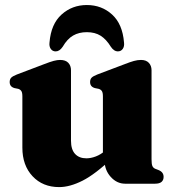

<svg xmlns="http://www.w3.org/2000/svg" viewBox="-20 -731 701 764"><path d="M396 -93V-105.5L389.5 -106V-347.5Q389.5 -362.5 385.2 -368.8Q381 -375 372.5 -377.5L357.5 -380.5Q347.5 -383.5 343 -389.5Q338.5 -395.5 338.5 -404.5Q338.5 -415.5 344.5 -421.8Q350.5 -428 367 -434.5L475.5 -475.5Q498.5 -484.5 513 -488.5Q527.5 -492.5 541 -492.5Q561.5 -492.5 572.2 -481Q583 -469.5 583 -451.5V-97.5Q583 -78.5 586.2 -70.8Q589.5 -63 597.5 -59.5L610.5 -54.5Q621.5 -50 626.2 -43.2Q631 -36.5 631 -27Q631 -14.5 622.8 -7.2Q614.5 0 596.5 0H478Q445 0 420.5 -27.2Q396 -54.5 396 -93ZM69 -143.5V-347.5Q69 -362.5 64.8 -368.8Q60.5 -375 52.5 -377.5L37.5 -380.5Q27.5 -383.5 23 -389.5Q18.5 -395.5 18.5 -404.5Q18.5 -415.5 24.5 -421.8Q30.5 -428 47 -434.5L155 -475.5Q179.5 -485 193.8 -488.8Q208 -492.5 219 -492.5Q241 -492.5 251.8 -481Q262.5 -469.5 262.5 -451.5V-171Q262.5 -136 278.8 -118.5Q295 -101 324 -101Q341.5 -101 361.2 -108.5Q381 -116 398 -131L416.5 -147L444 -118L428 -103Q359.5 -38 308.8 -12.2Q258 13.5 215.5 13.5Q150 13.5 109.5 -29.8Q69 -73 69 -143.5ZM325.5 -603Q294 -603 270.8 -589.5Q247.5 -576 229.5 -545Q217 -526.5 201.5 -526.5Q189 -526.5 182 -536.5Q175 -546.5 177 -562Q183 -635.5 225 -673.2Q267 -711 325.5 -711Q384.5 -711 426 -673.2Q467.5 -635.5 473.5 -562Q475.5 -546.5 468.5 -536.5Q461.5 -526.5 448.5 -526.5Q433.5 -526.5 421 -545Q403 -574.5 380.5 -588.8Q358 -603 325.5 -603Z"/></svg>

Font: Fraunces ExtraBold
Style: Regular
Weight: 800
Version: Version 1.000;[b76b70a41]